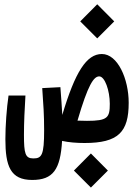

<svg xmlns="http://www.w3.org/2000/svg" viewBox="-20 -658 626 888"><path d="M371.1 3.4C527.8 3.4 575.2 -47.4 575.2 -182.6C575.2 -293 524.4 -408.2 451.2 -408.2C380.4 -408.2 327.6 -325.7 268.1 -126.5C266.1 -167 262.7 -207 259.3 -254.9L175.3 -250.5C180.7 -172.4 184.1 -128.9 184.1 -55.2C184.1 59.1 173.3 74.7 134.3 74.7C96.7 74.7 90.8 52.7 90.8 -34.7C90.8 -89.4 93.8 -154.8 97.7 -216.3H19.5C10.7 -157.2 4.9 -75.7 4.9 -14.2C4.9 109.9 27.8 174.3 128.9 174.3C225.6 174.3 259.3 126 267.1 -6.3C298.3 0.5 334 3.4 371.1 3.4ZM338.4 -100.1C387.2 -267.1 413.6 -304.7 439 -304.7C464.8 -304.7 487.8 -239.3 487.8 -177.7C487.8 -113.8 478 -99.1 382.3 -99.1C366.7 -99.1 352.1 -99.6 338.4 -100.1ZM400.4 209.5 479 130.9 400.4 51.8 321.8 130.9ZM429.7 -480.5 508.3 -559.1 429.7 -638.2 351.1 -559.1Z"/></svg>

Font: Cascadia Code PL
Style: Regular
Weight: 400
Monospace: yes
Designer: Aaron Bell
Foundry: Saja Typeworks
Version: Version 2404.023